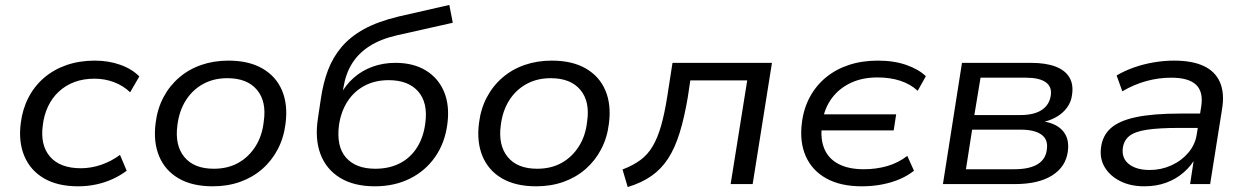

<svg xmlns="http://www.w3.org/2000/svg" viewBox="-20 -744 5044 776"><path d="M296 9Q213 9 158 -23Q103 -55 78.5 -113Q54 -171 64 -247Q71 -303 95 -349.5Q119 -396 158 -429.5Q197 -463 249 -481Q301 -499 363 -499Q419 -499 466.5 -482Q514 -465 543 -435L506 -371Q478 -398 440.5 -412Q403 -426 362 -426Q317 -426 281 -412.5Q245 -399 218 -374Q191 -349 174.5 -314.5Q158 -280 153 -238Q142 -157 182.5 -110.5Q223 -64 307 -64Q348 -64 389 -78Q430 -92 465 -118L492 -54Q467 -35 435.5 -20.5Q404 -6 368.5 1.5Q333 9 296 9Z M840 9Q757 9 702 -23Q647 -55 623 -113Q599 -171 609 -247Q616 -304 640.5 -350.5Q665 -397 704 -430.5Q743 -464 793.5 -481.5Q844 -499 903 -499Q986 -499 1041 -467Q1096 -435 1120 -378Q1144 -321 1134 -244Q1127 -187 1102.5 -140.5Q1078 -94 1039.5 -60.5Q1001 -27 950.5 -9Q900 9 840 9ZM844 -62Q901 -62 943.5 -86Q986 -110 1013 -153Q1040 -196 1046 -253Q1058 -334 1018.5 -381Q979 -428 899 -428Q843 -428 800 -404Q757 -380 730.5 -337.5Q704 -295 697 -238Q686 -157 725 -109.5Q764 -62 844 -62Z M1495 9Q1411 9 1355 -25Q1299 -59 1275.5 -120.5Q1252 -182 1265 -266L1277 -346Q1286 -408 1305.5 -460Q1325 -512 1360.5 -554Q1396 -596 1451.5 -626.5Q1507 -657 1590 -677L1796 -724L1810 -652L1583 -601Q1518 -586 1473.5 -557.5Q1429 -529 1403 -487.5Q1377 -446 1368 -390L1363 -359H1355Q1376 -400 1409.5 -429.5Q1443 -459 1486 -474.5Q1529 -490 1578 -490Q1651 -490 1701.5 -459Q1752 -428 1775 -372.5Q1798 -317 1788 -242Q1778 -166 1738.5 -109.5Q1699 -53 1636.5 -22Q1574 9 1495 9ZM1497 -62Q1553 -62 1596 -84Q1639 -106 1665.5 -148Q1692 -190 1699 -247Q1710 -329 1670 -374.5Q1630 -420 1551 -420Q1496 -420 1453.5 -397.5Q1411 -375 1384.5 -334Q1358 -293 1350 -238Q1339 -152 1378.5 -107Q1418 -62 1497 -62Z M2147 9Q2064 9 2009 -23Q1954 -55 1930 -113Q1906 -171 1916 -247Q1923 -304 1947.5 -350.5Q1972 -397 2011 -430.5Q2050 -464 2100.5 -481.5Q2151 -499 2210 -499Q2293 -499 2348 -467Q2403 -435 2427 -378Q2451 -321 2441 -244Q2434 -187 2409.5 -140.5Q2385 -94 2346.5 -60.5Q2308 -27 2257.5 -9Q2207 9 2147 9ZM2151 -62Q2208 -62 2250.5 -86Q2293 -110 2320 -153Q2347 -196 2353 -253Q2365 -334 2325.5 -381Q2286 -428 2206 -428Q2150 -428 2107 -404Q2064 -380 2037.5 -337.5Q2011 -295 2004 -238Q1993 -157 2032 -109.5Q2071 -62 2151 -62Z M2517 12 2496 -59Q2538 -75 2568 -97Q2598 -119 2618 -153Q2638 -187 2652 -236Q2666 -285 2677 -355L2698 -490H3100L3022 0H2933L3000 -419H2770L2760 -352Q2746 -269 2727 -207.5Q2708 -146 2680.5 -103.5Q2653 -61 2613 -33Q2573 -5 2517 12Z M3463 9Q3377 9 3319.5 -23Q3262 -55 3236.5 -113Q3211 -171 3221 -248Q3228 -305 3253 -351.5Q3278 -398 3318 -431Q3358 -464 3411 -481.5Q3464 -499 3528 -499Q3593 -499 3643 -481.5Q3693 -464 3722 -436L3689 -377Q3660 -404 3619 -417.5Q3578 -431 3526 -431Q3465 -431 3418.5 -409Q3372 -387 3343 -348.5Q3314 -310 3305 -259L3295 -282H3602L3592 -217H3286L3302 -237Q3295 -182 3312 -142Q3329 -102 3369.5 -81Q3410 -60 3471 -60Q3522 -60 3566.5 -73Q3611 -86 3647 -114L3674 -54Q3649 -34 3616.5 -20Q3584 -6 3545 1.5Q3506 9 3463 9Z M3791 0 3868 -490H4145Q4207 -490 4246 -475Q4285 -460 4302 -431.5Q4319 -403 4313 -362Q4310 -333 4292.5 -309Q4275 -285 4246.5 -269.5Q4218 -254 4182 -248L4184 -255Q4244 -249 4273.5 -217.5Q4303 -186 4296 -133Q4288 -70 4232.5 -35Q4177 0 4082 0ZM3884 -60H4079Q4141 -60 4174 -80.5Q4207 -101 4211 -140Q4217 -180 4189 -200Q4161 -220 4105 -220H3909ZM3918 -279H4104Q4160 -279 4191 -300Q4222 -321 4227 -359Q4232 -394 4206 -412Q4180 -430 4127 -430H3943Z M4605 9Q4549 9 4507.5 -12Q4466 -33 4445 -68Q4424 -103 4430 -148Q4436 -196 4469.5 -226Q4503 -256 4571.5 -270.5Q4640 -285 4749 -285H4845L4836 -227H4746Q4663 -227 4614.5 -219.5Q4566 -212 4544 -194Q4522 -176 4518 -145Q4513 -104 4543 -80.5Q4573 -57 4627 -57Q4673 -57 4714 -75.5Q4755 -94 4783 -127Q4811 -160 4817 -202L4835 -314Q4844 -373 4814 -401.5Q4784 -430 4714 -430Q4663 -430 4613.5 -416.5Q4564 -403 4516 -375L4493 -439Q4525 -458 4563.5 -471.5Q4602 -485 4643.5 -492Q4685 -499 4725 -499Q4798 -499 4844.5 -477.5Q4891 -456 4910.5 -412Q4930 -368 4919 -302L4871 0H4790L4807 -111H4815Q4796 -75 4764.5 -47.5Q4733 -20 4693 -5.5Q4653 9 4605 9Z"/></svg>

Font: Nunito Sans 10pt SemiExpanded
Style: Italic
Weight: 400
Width: 6
Italic angle: -9°
Designer: Vernon Adams
Foundry: Vernon Adams
Version: Version 3.101;gftools[0.9.27]